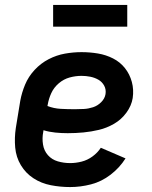

<svg xmlns="http://www.w3.org/2000/svg" viewBox="-20 -749 616 777"><path d="M264 8Q306 8 348.5 -3Q391 -14 427.5 -42Q464 -70 488 -108L388 -151Q375 -131 354.5 -116Q334 -101 310.5 -95Q287 -89 264 -89Q238 -89 214 -96Q190 -103 174 -121Q158 -139 154 -164.5Q150 -190 155 -215L156 -222Q179 -215 204 -212.5Q229 -210 254 -210Q286 -210 317.5 -213Q349 -216 380.5 -223.5Q412 -231 441.5 -248Q471 -265 491.5 -293Q512 -321 517 -352Q522 -386 513.5 -417.5Q505 -449 485.5 -473.5Q466 -498 437.5 -512.5Q409 -527 376.5 -532.5Q344 -538 310 -538Q277 -538 243 -532Q209 -526 177 -509.5Q145 -493 120 -466Q95 -439 81.5 -406.5Q68 -374 62 -341L44 -231Q38 -191 41.5 -152Q45 -113 64.5 -80.5Q84 -48 115.5 -27.5Q147 -7 185.5 0.5Q224 8 264 8ZM283 -307Q254 -307 226 -308.5Q198 -310 172 -320L173 -325Q177 -349 187.5 -372Q198 -395 218 -412Q238 -429 262 -435.5Q286 -442 310 -442Q328 -442 345.5 -438.5Q363 -435 378 -426.5Q393 -418 401.5 -402.5Q410 -387 407 -368Q404 -350 389.5 -335.5Q375 -321 356.5 -315Q338 -309 319.5 -308Q301 -307 283 -307ZM195 -641H495V-729H195Z"/></svg>

Font: Iosevka Sparkle Semibold
Style: Italic
Weight: 600
Italic angle: -9°
Designer: Belleve Invis
Foundry: Belleve Invis
Version: Version 4.5.0; ttfautohint (v1.8.3)